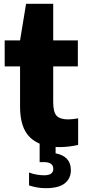

<svg xmlns="http://www.w3.org/2000/svg" viewBox="-20 -760 446 1005"><path d="M289.5 10Q191 10 138 -40Q85 -90 85 -201.5V-412.5H4.5V-548.5H85L116.5 -740H258.5V-548.5H387.5V-412.5H258.5V-225Q258.5 -173.5 276.2 -154.2Q294 -135 337 -135Q349 -135 361.2 -136.5Q373.5 -138 389 -140.5V-1.5Q368.5 3.5 341.8 6.8Q315 10 289.5 10ZM219.5 225Q195 225 173.2 221Q151.5 217 132 210.5V143Q152 151 173.5 154.2Q195 157.5 211 157.5Q259 157.5 259 124Q259 88.5 209.5 88.5H187.5V-10H271V42.5Q351 58 351 131Q351 174 319.2 199.5Q287.5 225 219.5 225Z"/></svg>

Font: Encode Sans Semi Condensed ExtraBold
Style: Regular
Weight: 800
Width: 4
Designer: Multiple Designers
Foundry: Impallari Type
Version: Version 3.000; ttfautohint (v1.8.3) -l 8 -r 50 -G 200 -x 14 